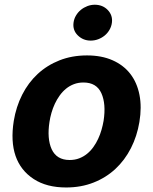

<svg xmlns="http://www.w3.org/2000/svg" viewBox="-20 -789 654 819"><path d="M38.7 -273.1Q48.7 -333.8 74.6 -384.9Q100.5 -436.1 140.6 -473.4Q180.8 -510.7 233.8 -531.6Q286.9 -552.6 351.2 -552.6Q413.4 -552.6 460 -532Q506.7 -511.4 535.7 -474.1Q564.6 -436.8 574.9 -384.4Q585.2 -332 574.6 -268.5Q564.6 -208.1 538.5 -157Q512.4 -105.8 472.3 -68.5Q432.2 -31.2 379.1 -10.3Q326 10.7 262.1 10.7Q179 10.7 123.9 -25.2Q67.8 -61.8 46.3 -124.1Q24.9 -186.4 38.7 -273.1ZM200.3 -152.7Q221.6 -106.5 277 -106.5Q299.4 -106.5 317.8 -113.6Q336.3 -120.7 351.4 -133Q366.5 -145.2 378.2 -161.6Q389.9 -177.9 398.6 -196.6Q407.3 -215.2 413 -235.1Q418.7 -255 421.9 -273.8Q432.9 -345.5 412.6 -391Q392 -437.1 335.9 -437.1Q313.9 -437.1 295.3 -430Q276.6 -422.9 261.5 -410.5Q246.4 -398.1 234.6 -381.6Q222.7 -365.1 214 -346.4Q205.3 -327.8 199.6 -307.9Q193.9 -288 191.1 -269.2Q180 -197.8 200.3 -152.7ZM293.7 -692.5Q295.8 -708.8 304.2 -722.8Q312.5 -736.9 324.9 -747Q337.4 -757.1 352.8 -763Q368.3 -768.8 384.2 -768.8Q418 -768.8 439.6 -746.4Q461.3 -723.7 457.4 -692.5Q455.3 -676.1 447.1 -661.9Q438.9 -647.7 426.7 -637.6Q414.4 -627.5 399 -621.6Q383.5 -615.8 366.8 -615.8Q334.2 -615.8 311.4 -638.5Q289.4 -660.5 293.7 -692.5Z"/></svg>

Font: Inter P
Style: Bold Italic
Weight: 700
Italic angle: 9.39999°
Designer: Rasmus Andersson
Foundry: rsms
Version: Version 3.018;git-588b23468